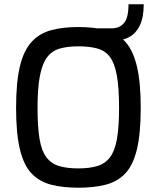

<svg xmlns="http://www.w3.org/2000/svg" viewBox="-20 -869 730 895"><path d="M377 -681V-737H502Q537 -737 558 -761.5Q579 -786 579 -849H650Q650 -789 632.5 -752Q615 -715 585.5 -698Q556 -681 519 -681ZM345 6Q273 6 218.5 -8Q164 -22 127.5 -60Q91 -98 73 -172Q55 -246 55 -366Q55 -486 73 -560.5Q91 -635 128 -674.5Q165 -714 219 -728.5Q273 -743 345 -743Q419 -743 473.5 -728.5Q528 -714 564 -674.5Q600 -635 618 -560.5Q636 -486 636 -366Q636 -246 618 -172Q600 -98 563.5 -60Q527 -22 472.5 -8Q418 6 345 6ZM345 -84Q397 -84 433.5 -95Q470 -106 492.5 -135.5Q515 -165 525 -220.5Q535 -276 535 -366Q535 -461 524.5 -518Q514 -575 492 -604Q470 -633 433.5 -643Q397 -653 345 -653Q296 -653 260 -643Q224 -633 201 -604Q178 -575 166.5 -518Q155 -461 155 -366Q155 -276 164.5 -220.5Q174 -165 196.5 -135.5Q219 -106 255.5 -95Q292 -84 345 -84Z"/></svg>

Font: Exo Thin Medium
Style: Regular
Weight: 500
Version: Version 2.000